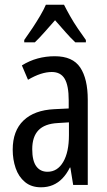

<svg xmlns="http://www.w3.org/2000/svg" viewBox="-20 -786 456 816"><path d="M213 -547Q289 -547 321 -499Q353 -451 353 -362V0H291L279 -74H277Q263 -46 245 -27.5Q227 -9 204.5 0.5Q182 10 154 10Q113 10 86 -12.5Q59 -35 46.5 -71.5Q34 -108 34 -150Q34 -230 80 -274Q126 -318 211 -322L272 -325V-360Q272 -422 255 -451Q238 -480 200 -480Q178 -480 153 -472Q128 -464 99 -447L73 -508Q105 -528 140 -537.5Q175 -547 213 -547ZM225 -263Q170 -260 143.5 -232.5Q117 -205 117 -152Q117 -103 134 -79.5Q151 -56 182 -56Q224 -56 248.5 -97.5Q273 -139 273 -212V-266ZM252 -766Q263 -744 278 -717.5Q293 -691 311 -664.5Q329 -638 345 -616V-606H300Q279 -626 258 -650Q237 -674 214 -700Q191 -674 168.5 -648.5Q146 -623 128 -606H83V-616Q101 -641 118.5 -667.5Q136 -694 151 -719.5Q166 -745 175 -766Z"/></svg>

Font: Noto Sans Arabic ExtraCondensed
Style: Regular
Weight: 400
Width: 2
Designer: Monotype Design Team, Nadine Chahine, Nizar Qandah and Khaled Hosny
Foundry: Monotype Imaging Inc.
Version: Version 2.012